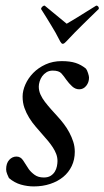

<svg xmlns="http://www.w3.org/2000/svg" viewBox="-20 -662 374 688"><path d="M201 -443Q169 -443 143 -431Q117 -419 99 -400.5Q81 -382 71 -359.5Q61 -337 61 -316Q61 -294 67.5 -275.5Q74 -257 84.5 -240Q95 -223 108 -208Q121 -193 134 -178Q144 -167 153 -156Q162 -145 169.5 -133.5Q177 -122 181.5 -110Q186 -98 186 -85Q186 -77 184 -66.5Q182 -56 176.5 -47Q171 -38 161.5 -32Q152 -26 137 -26Q117 -26 104 -35.5Q91 -45 83 -56Q72 -73 63 -87Q54 -101 39 -101Q24 -101 13 -89Q2 -77 2 -55Q2 -47 6 -37.5Q10 -28 12 -24Q32 -7 55 -0.5Q78 6 101 6Q133 6 160 -3Q187 -12 206.5 -28Q226 -44 237 -67Q248 -90 248 -118Q248 -137 242.5 -154Q237 -171 228.5 -187Q220 -203 209 -217.5Q198 -232 186 -245Q174 -258 162.5 -271Q151 -284 141 -297Q131 -310 125 -323.5Q119 -337 119 -352Q119 -360 122 -370Q125 -380 131 -388.5Q137 -397 146.5 -403Q156 -409 169 -409Q191 -409 200 -399Q209 -389 217 -377Q227 -363 238.5 -352.5Q250 -342 264 -342Q279 -342 289 -354.5Q299 -367 299 -384Q299 -389 295.5 -400Q292 -411 288 -416Q271 -430 251 -436.5Q231 -443 201 -443ZM205 -505Q208 -505 211 -507.5Q214 -510 217 -513Q234 -531 247.5 -545Q261 -559 274.5 -572Q288 -585 302 -599Q316 -613 334 -630Q335 -635 332 -638.5Q329 -642 325 -642Q310 -633 292 -621.5Q274 -610 257.5 -600Q241 -590 230 -583.5Q219 -577 219 -577Q219 -577 211 -583.5Q203 -590 191.5 -599.5Q180 -609 166 -620.5Q152 -632 140 -642Q136 -642 132 -638.5Q128 -635 127 -630Q138 -613 146.5 -599Q155 -585 163 -572Q171 -559 179 -545Q187 -531 196 -513Q198 -510 200 -507.5Q202 -505 205 -505Z"/></svg>

Font: Vermiglione
Style: Italic
Weight: 400
Italic angle: -11°
Version: Version 1.105